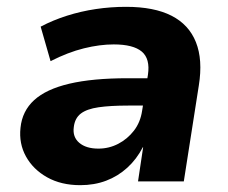

<svg xmlns="http://www.w3.org/2000/svg" viewBox="-20 -531 667 562"><path d="M215 11Q159 11 118 -12Q77 -35 56 -73Q35 -111 40 -157Q45 -206 80 -238Q115 -270 183 -286Q251 -302 354 -302H429L417 -222H355Q303 -222 268.5 -217Q234 -212 216.5 -198.5Q199 -185 196 -159Q192 -130 212 -113Q232 -96 268 -96Q299 -96 326 -110Q353 -124 372 -148.5Q391 -173 396 -207L413 -312Q420 -359 395 -380Q370 -401 313 -401Q272 -401 225.5 -389.5Q179 -378 128 -352L99 -453Q135 -472 176 -485Q217 -498 260.5 -504.5Q304 -511 349 -511Q431 -511 482 -485Q533 -459 553.5 -407.5Q574 -356 562 -281L518 0H384L399 -100H398Q380 -65 352.5 -40Q325 -15 290.5 -2Q256 11 215 11Z"/></svg>

Font: Nunito Sans 8pt ExtraBold
Style: Italic
Weight: 800
Italic angle: -9°
Version: Version 3.101;gftools[0.9.27]